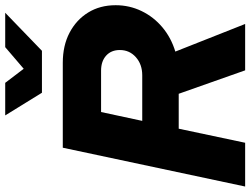

<svg xmlns="http://www.w3.org/2000/svg" viewBox="-132 -829 961 737"><g transform="rotate(-90 348.5 -460.5)"><path d="M1 0 150 -700H476Q542 -700 591.5 -674Q641 -648 669 -602.5Q697 -557 697 -497Q697 -444 674.5 -397.5Q652 -351 612 -317.5Q572 -284 519 -268L625 0H447L357 -255H223L169 0ZM253 -395H428Q470 -395 497.5 -419.5Q525 -444 525 -481Q525 -514 503.5 -533.5Q482 -553 446 -553H287ZM361 -780 274 -921H399L453 -850L536 -921H668L522 -780Z"/></g></svg>

Font: Red Hat Display Black
Style: Italic
Weight: 900
Italic angle: -12°
Designer: Pentagram, MCKL
Foundry: Pentagram, MCKL
Version: Version 1.023; ttfautohint (v1.8.3)